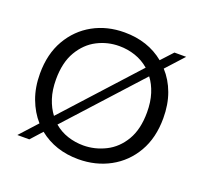

<svg xmlns="http://www.w3.org/2000/svg" viewBox="-102 -672 847 799"><g transform="rotate(20 321.0 -273.0)"><path d="M319 8Q217 8 145 -50L100 0H47L117 -77Q85 -113 66.5 -162.5Q48 -212 48 -273Q48 -360 84.5 -423Q121 -486 182.5 -520Q244 -554 321 -554Q425 -554 497 -495L544 -546H596L525 -468Q558 -432 576 -383Q594 -334 594 -273Q594 -186 557.5 -123Q521 -60 458.5 -26Q396 8 319 8ZM119 -273Q119 -226 131 -189.5Q143 -153 163 -127L453 -446Q425 -470 391 -481.5Q357 -493 320 -493Q268 -493 222.5 -469.5Q177 -446 148 -397Q119 -348 119 -273ZM319 -53Q370 -53 417 -76.5Q464 -100 493 -149Q522 -198 522 -273Q522 -319 510.5 -355Q499 -391 479 -417L189 -98Q216 -75 249.5 -64Q283 -53 319 -53Z"/></g></svg>

Font: Poppins Light
Style: Regular
Weight: 300
Designer: Ninad Kale (Devanagari), Jonny Pinhorn (Latin)
Version: Version 5.002